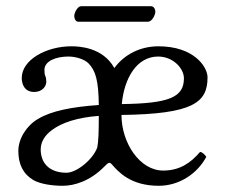

<svg xmlns="http://www.w3.org/2000/svg" viewBox="-20 -588 727 618"><path d="M265 -384C288 -360 297 -329 298 -250C211 -244 145 -231 102 -205C66 -184 39 -142 39 -102C39 -60 54 -28 88 -8C110 4 146 10 182 10C219 10 270 -5 316 -52C328 -64 332 -68 340 -59C361 -35 400 10 491 10C557 10 615 -29 644 -83C641 -88 633 -98 624 -99C594 -64 559 -39 505 -39C430 -39 371 -128 371 -218C602 -221 648 -258 648 -339C648 -373 604 -439 490 -439C433 -439 381 -414 348 -369C311 -436 234 -439 210 -439C128 -439 50 -395 50 -337C50 -317 59 -292 90 -292C115 -292 129 -309 129 -325C129 -332 128 -339 126 -343C124 -346 123 -353 123 -363C123 -392 161 -406 200 -406C221 -406 250 -399 265 -384ZM298 -215C298 -165 297 -132 293 -113C278 -73 226 -32 194 -32C138 -32 111 -64 111 -107C111 -130 123 -152 148 -170C179 -193 229 -210 298 -215ZM372 -253C380 -338 421 -406 489 -406C537 -406 572 -368 572 -336C572 -275 525 -255 372 -253ZM456 -518C469 -518 480 -539 480 -551C480 -557 476 -568 466 -568H241C230 -568 219 -548 219 -536C219 -529 223 -518 232 -518Z"/></svg>

Font: Libertinus Serif
Style: Regular
Weight: 400
Designer: Philipp H. Poll, Khaled Hosny
Foundry: Caleb Maclennan
Version: Version 7.050;RELEASE